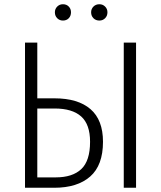

<svg xmlns="http://www.w3.org/2000/svg" viewBox="-20 -886 760 906"><path d="M466 -217Q466 -106 405.5 -53Q345 0 236 0H98V-685H156V-422H237Q348 -422 407 -371Q466 -320 466 -217ZM622 -685V0H564V-685ZM405 -217Q405 -299 363 -336.5Q321 -374 238 -374H156V-49H243Q322 -49 363.5 -88Q405 -127 405 -217ZM315 -828Q315 -811 304.5 -800Q294 -789 277 -789Q261 -789 250 -800Q239 -811 239 -828Q239 -844 250 -855Q261 -866 277 -866Q294 -866 304.5 -855Q315 -844 315 -828ZM487 -828Q487 -811 476 -800Q465 -789 449 -789Q432 -789 421 -800Q410 -811 410 -828Q410 -844 421 -855Q432 -866 449 -866Q465 -866 476 -855Q487 -844 487 -828Z"/></svg>

Font: Fira Sans Condensed Light
Style: Regular
Weight: 300
Width: 3
Designer: bBox Type GmbH & Carrois Corporate GbR & Edenspiekermann AG
Foundry: bBox Type GmbH & Carrois Corporate GbR & Edenspiekermann AG
Version: Version 4.301